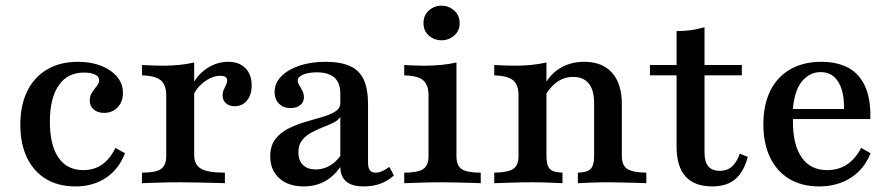

<svg xmlns="http://www.w3.org/2000/svg" viewBox="-20 -645 3138 676"><path d="M245.2 11.3Q185.5 11.3 141.9 -14.9Q98.4 -41.1 75 -89.9Q51.6 -138.7 51.6 -205.6Q51.6 -275 76.2 -324.6Q100.8 -374.2 146.4 -400.8Q191.9 -427.4 254 -427.4Q300.8 -427.4 336.3 -413.3Q371.8 -399.2 392.3 -374.6Q412.9 -350 412.9 -317.7Q412.9 -287.1 394.4 -267.3Q375.8 -247.6 346 -247.6Q323.4 -247.6 309.7 -259.7Q296 -271.8 296 -290.3Q296 -307.3 304 -319.4Q312.1 -331.5 320.6 -341.9Q329 -352.4 329 -362.9Q329 -375.8 314.1 -382.7Q299.2 -389.5 275.8 -389.5Q217.7 -389.5 186.7 -344.4Q155.6 -299.2 155.6 -216.9Q155.6 -133.9 185.9 -89.9Q216.1 -46 273.4 -46Q311.3 -46 339.5 -65.7Q367.7 -85.5 386.3 -124.2L420.2 -105.6Q398.4 -49.2 353.2 -19Q308.1 11.3 245.2 11.3Z M479.8 0V-37.1Q528.2 -37.1 546.8 -50Q565.3 -62.9 565.3 -95.2V-308.9Q565.3 -346.8 546 -362.5Q526.6 -378.2 479.8 -379.8V-416.1Q500.8 -415.3 517.3 -414.5Q533.9 -413.7 553.2 -413.7Q614.5 -413.7 663.7 -425V-99.2Q663.7 -65.3 687.5 -51.2Q711.3 -37.1 771.8 -37.1V0Q756.5 -0.8 730.6 -1.2Q704.8 -1.6 675 -2.4Q645.2 -3.2 616.1 -3.2Q575 -3.2 536.7 -2Q498.4 -0.8 479.8 0ZM806.5 -271Q787.1 -271 775.4 -281.5Q763.7 -291.9 763.7 -309.7Q763.7 -320.2 767.7 -329Q771.8 -337.9 775.8 -346Q779.8 -354 779.8 -361.3Q779.8 -378.2 755.6 -378.2Q737.9 -378.2 719 -369Q700 -359.7 684.3 -344Q668.5 -328.2 660.5 -308.9L658.1 -348.4Q679 -386.3 712.5 -406.9Q746 -427.4 783.1 -427.4Q821.8 -427.4 844 -405.2Q866.1 -383.1 866.1 -344.4Q866.1 -311.3 849.6 -291.1Q833.1 -271 806.5 -271Z M1049.2 11.3Q995.2 11.3 963.3 -17.3Q931.5 -46 931.5 -94.4Q931.5 -131.5 949.2 -154.8Q966.9 -178.2 995.2 -192.3Q1023.4 -206.5 1054.8 -215.7Q1086.3 -225 1114.5 -233.1Q1142.7 -241.1 1160.5 -252.4Q1178.2 -263.7 1178.2 -282.3V-316.9Q1178.2 -353.2 1157.3 -371.8Q1136.3 -390.3 1096 -390.3Q1066.1 -390.3 1047.2 -382.3Q1028.2 -374.2 1028.2 -361.3Q1028.2 -353.2 1033.9 -344.4Q1039.5 -335.5 1044.8 -325Q1050 -314.5 1050 -302.4Q1050 -285.5 1037.1 -275Q1024.2 -264.5 1002.4 -264.5Q977.4 -264.5 962.1 -280.2Q946.8 -296 946.8 -321Q946.8 -352.4 970.2 -376.2Q993.5 -400 1033.9 -413.7Q1074.2 -427.4 1125.8 -427.4Q1179 -427.4 1212.1 -412.5Q1245.2 -397.6 1260.5 -364.9Q1275.8 -332.3 1275.8 -278.2V-72.6Q1275.8 -54 1282.3 -45.6Q1288.7 -37.1 1301.6 -37.1Q1313.7 -37.1 1326.2 -42.7Q1338.7 -48.4 1350.8 -57.3L1366.9 -27.4Q1346 -8.1 1319.8 1.6Q1293.5 11.3 1260.5 11.3Q1179 11.3 1178.2 -57.3Q1154.8 -23.4 1122.6 -6Q1090.3 11.3 1049.2 11.3ZM1091.1 -48.4Q1116.9 -48.4 1139.1 -60.5Q1161.3 -72.6 1178.2 -96V-233.1Q1170.2 -221 1152.8 -212.5Q1135.5 -204 1114.5 -196Q1093.5 -187.9 1074.2 -177Q1054.8 -166.1 1042.7 -150Q1030.6 -133.9 1030.6 -108.1Q1030.6 -79.8 1046.8 -64.1Q1062.9 -48.4 1091.1 -48.4Z M1403.2 0V-37.1Q1450.8 -37.1 1469.8 -49.6Q1488.7 -62.1 1488.7 -95.2V-308.9Q1488.7 -346 1470.2 -362.1Q1451.6 -378.2 1403.2 -379.8V-416.1Q1419.4 -415.3 1437.1 -414.5Q1454.8 -413.7 1472.6 -413.7Q1505.6 -413.7 1534.3 -416.5Q1562.9 -419.4 1587.1 -425V-95.2Q1587.1 -61.3 1606 -49.2Q1625 -37.1 1672.6 -37.1V0Q1660.5 -0.8 1638.3 -1.2Q1616.1 -1.6 1590.3 -2.4Q1564.5 -3.2 1538.7 -3.2Q1500 -3.2 1461.3 -2Q1422.6 -0.8 1403.2 0ZM1534.7 -503.2Q1508.9 -503.2 1489.9 -519.8Q1471 -536.3 1471 -563.7Q1471 -591.1 1489.9 -608.1Q1508.9 -625 1534.7 -625Q1559.7 -625 1579 -608.1Q1598.4 -591.1 1598.4 -563.7Q1598.4 -536.3 1579 -519.8Q1559.7 -503.2 1534.7 -503.2Z M2014.5 0V-37.1Q2047.6 -37.9 2059.7 -50.4Q2071.8 -62.9 2071.8 -95.2V-282.3Q2071.8 -328.2 2052.8 -351.2Q2033.9 -374.2 1997.6 -374.2Q1967.7 -374.2 1942.7 -357.3Q1917.7 -340.3 1899.2 -308.1V-349.2Q1919.4 -386.3 1955.2 -406.9Q1991.1 -427.4 2037.1 -427.4Q2100.8 -427.4 2135.1 -388.7Q2169.4 -350 2169.4 -277.4V-95.2Q2169.4 -62.9 2188.3 -50.4Q2207.3 -37.9 2255.6 -37.1V0Q2242.7 -0.8 2220.6 -1.2Q2198.4 -1.6 2172.6 -2.4Q2146.8 -3.2 2122.6 -3.2Q2091.1 -3.2 2060.5 -2Q2029.8 -0.8 2014.5 0ZM1720.2 0V-37.1Q1768.5 -37.9 1787.1 -50.4Q1805.6 -62.9 1805.6 -95.2V-308.9Q1805.6 -346.8 1786.3 -362.5Q1766.9 -378.2 1720.2 -379.8V-416.1Q1737.1 -415.3 1754.8 -414.5Q1772.6 -413.7 1790.3 -413.7Q1823.4 -413.7 1851.6 -416.5Q1879.8 -419.4 1904 -425V-95.2Q1904 -62.1 1916.1 -50Q1928.2 -37.9 1960.5 -37.1V0Q1942.7 -0.8 1914.1 -2Q1885.5 -3.2 1854.8 -3.2Q1819.4 -3.2 1781.5 -2Q1743.5 -0.8 1720.2 0Z M2487.9 11.3Q2425 11.3 2393.5 -23.8Q2362.1 -58.9 2362.1 -129V-379.8H2268.5V-416.1H2362.1V-535.5Q2390.3 -535.5 2414.5 -539.1Q2438.7 -542.7 2460.5 -549.2V-416.1H2591.9V-379.8H2460.5V-108.9Q2460.5 -75 2473.8 -59.3Q2487.1 -43.5 2515.3 -43.5Q2540.3 -43.5 2557.3 -58.9Q2574.2 -74.2 2584.7 -104L2612.9 -92.7Q2598.4 -38.7 2568.1 -13.7Q2537.9 11.3 2487.9 11.3Z M2863.7 11.3Q2803.2 11.3 2759.3 -14.9Q2715.3 -41.1 2691.5 -90.3Q2667.7 -139.5 2667.7 -207.3Q2667.7 -276.6 2692.3 -325.8Q2716.9 -375 2762.9 -401.2Q2808.9 -427.4 2871.8 -427.4Q2927.4 -427.4 2966.5 -406.5Q3005.6 -385.5 3025.8 -341.1Q3046 -296.8 3044.4 -225.8H2736.3L2734.7 -261.3H2951.6Q2952.4 -299.2 2944 -328.2Q2935.5 -357.3 2916.9 -374.2Q2898.4 -391.1 2868.5 -391.1Q2830.6 -391.1 2803.2 -358.1Q2775.8 -325 2771 -254L2772.6 -250.8Q2771.8 -243.5 2771.8 -234.7Q2771.8 -225.8 2771.8 -215.3Q2771.8 -134.7 2802.8 -90.3Q2833.9 -46 2892.7 -46Q2931.5 -46 2961.3 -65.3Q2991.1 -84.7 3012.1 -124.2L3045.2 -105.6Q3022.6 -49.2 2975.4 -19Q2928.2 11.3 2863.7 11.3Z"/></svg>

Font: Playfair 9pt SemiBold
Style: Regular
Weight: 600
Designer: Claus Eggers Sørensen
Foundry: Claus Eggers Sørensen
Version: Version 2.001;gftools[0.9.30]